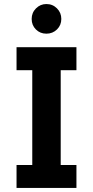

<svg xmlns="http://www.w3.org/2000/svg" viewBox="-20 -932 461 952"><path d="M62 0V-114H140V-584H62V-698H359V-584H281V-114H359V0ZM210 -765Q179 -765 158 -786Q137 -807 137 -838Q137 -869 158.5 -890.5Q180 -912 210 -912Q241 -912 262.5 -890.5Q284 -869 284 -838Q284 -807 262.5 -786Q241 -765 210 -765Z"/></svg>

Font: Parkinsans SemiBold
Style: Regular
Weight: 600
Designer: Red Stone, Indian Type Foundry
Foundry: Indian Type Foundry
Version: Version 1.000